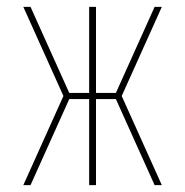

<svg xmlns="http://www.w3.org/2000/svg" viewBox="-20 -540 540 560"><path d="M69 0H48L165 -260L48 -520H69L182 -269H240V-520H260V-269H318L431 -520H452L335 -260L452 0H431L318 -251H260V0H240V-251H182Z"/></svg>

Font: Iosevka SS04 Thin
Style: Regular
Weight: 100
Monospace: yes
Designer: Belleve Invis
Foundry: Belleve Invis
Version: Version 19.0.0; ttfautohint (v1.8.4)